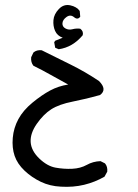

<svg xmlns="http://www.w3.org/2000/svg" viewBox="-20 -404 540 749"><path d="M217.8 324.2Q174.8 322.3 139.2 305.2Q103.5 288.1 75.7 261.7Q47.9 235.4 37.1 204.1Q26.4 172.9 29.8 133.8Q33.2 94.7 51.8 60.5Q70.3 26.4 106.4 -3.4Q142.6 -33.2 175.3 -50.8Q208 -68.4 246.1 -74.2Q210 -93.8 177.2 -112.3Q144.5 -130.9 110.4 -147.5Q99.6 -161.1 101.6 -180.7L110.4 -199.2Q123 -210 142.6 -208Q199.2 -179.7 255.9 -151.9Q312.5 -124 366.2 -87.9Q399.4 -54.7 370.1 -33.2Q318.4 -18.6 264.2 -7.8Q210 2.9 179.7 22.5Q149.4 42 123.5 79.1Q97.7 116.2 99.6 149.9Q101.6 183.6 132.8 213.9Q164.1 244.1 196.8 250Q229.5 255.9 261.7 254.4Q293.9 252.9 318.4 239.3Q342.8 225.6 372.1 224.6L389.6 233.4Q400.4 246.1 398.4 265.6L387.7 285.2Q350.6 306.6 308.1 316.9Q265.6 327.1 217.8 324.2ZM209 -211.9 195.3 -217.8 191.4 -239.3 195.3 -245.1 224.6 -256.8Q203.1 -264.6 194.8 -283.7Q186.5 -302.7 188.5 -325.7Q190.4 -348.6 209.5 -368.7Q228.5 -388.7 253.9 -383.3Q279.3 -377.9 291 -361.3L293 -338.9Q283.2 -325.2 269 -336.9Q254.9 -348.6 239.7 -337.9Q224.6 -327.1 223.6 -313.5Q222.7 -299.8 235.4 -293Q248 -286.1 262.7 -290Q277.3 -293.9 293 -292Q306.6 -282.2 302.7 -266.6Q283.2 -243.2 259.8 -229.5Q236.3 -215.8 209 -211.9Z"/></svg>

Font: JasonHandwriting1
Style: Regular
Weight: 400
Version: Version 1.48.20